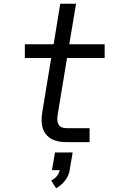

<svg xmlns="http://www.w3.org/2000/svg" viewBox="-20 -755 640 1020"><path d="M333 0Q312 0 292 -3.5Q272 -7 255 -16Q238 -25 225.5 -40Q213 -55 207 -74Q201 -93 201 -113.5Q201 -134 204 -155L252 -447H112V-520H265L300 -735H384L348 -520H536V-447H336L286 -143Q284 -130 284.5 -117Q285 -104 291 -93.5Q297 -83 308.5 -78.5Q320 -74 333 -74H456V0ZM278 245 252 204Q269 196 281.5 181Q294 166 297 149H256L272 55H366L350 149Q348 164 341.5 178Q335 192 325.5 204.5Q316 217 303.5 227.5Q291 238 278 245Z"/></svg>

Font: Iosevka SS04 Extended
Style: Italic
Weight: 400
Width: 7
Italic angle: -9°
Monospace: yes
Designer: Belleve Invis
Foundry: Belleve Invis
Version: Version 19.0.0; ttfautohint (v1.8.4)